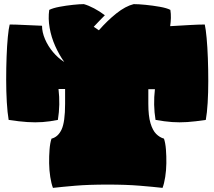

<svg xmlns="http://www.w3.org/2000/svg" viewBox="-20 -895 1039 932"><path d="M237 17Q229 -4 224 -36Q219 -68 218.5 -102.5Q218 -137 220.5 -169Q223 -201 230 -222Q262 -230 279 -266.5Q296 -303 296 -391V-463H264Q273 -387 261 -313Q222 -305 187 -302.5Q152 -300 113 -302.5Q74 -305 22 -313Q16 -348 13 -399.5Q10 -451 10 -508.5Q10 -566 12 -620Q14 -674 18 -715.5Q22 -757 27 -776Q54 -776 93 -774Q132 -772 184 -770Q184 -739 198.5 -705Q213 -671 237.5 -642Q262 -613 292 -594Q267 -629 248 -671.5Q229 -714 221 -759.5Q213 -805 219 -847Q237 -856 269 -862Q301 -868 334 -871.5Q367 -875 387 -875Q409 -869 436.5 -854.5Q464 -840 489 -821Q476 -808 462.5 -794Q449 -780 435 -765L460 -748Q501 -795 545 -830Q589 -865 629 -875Q652 -875 687 -871.5Q722 -868 756 -862Q790 -856 807 -847Q810 -828 809.5 -808Q809 -788 806 -768Q859 -771 901 -773.5Q943 -776 974 -776Q979 -754 983 -710.5Q987 -667 989 -612.5Q991 -558 991 -501.5Q991 -445 988 -395.5Q985 -346 979 -313Q927 -305 889 -302.5Q851 -300 815.5 -302.5Q780 -305 735 -313Q723 -386 732 -462H700V-391Q700 -332 710.5 -297Q721 -262 738 -245Q755 -228 776 -222Q783 -201 785.5 -169Q788 -137 787.5 -102.5Q787 -68 782 -36Q777 -4 769 17Q725 12 658.5 6.5Q592 1 503 1Q410 1 345.5 6.5Q281 12 237 17Z"/></svg>

Font: Oi
Style: Regular
Weight: 400
Designer: Kostas Bartsokas, Mohamad Dakak
Foundry: Foundry5
Version: Version 4.000